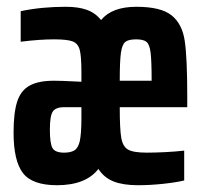

<svg xmlns="http://www.w3.org/2000/svg" viewBox="-20 -538 601 566"><path d="M20 -147Q20 -205 30.5 -238Q41 -271 67 -285.5Q93 -300 139 -300Q159 -300 199 -298L220 -297V-325Q220 -372 215 -391Q210 -410 194 -416Q178 -422 139 -422Q97 -422 41 -415V-505Q102 -518 174 -518Q211 -518 236 -509Q261 -500 278 -479Q310 -518 382 -518Q454 -518 485.5 -493Q517 -468 524.5 -418Q532 -368 532 -256V-222H333Q333 -157 337.5 -131.5Q342 -106 357.5 -97Q373 -88 413 -88Q436 -88 466.5 -89.5Q497 -91 523 -94V-6Q498 0 460 4Q422 8 387 8Q343 8 315 -3Q287 -14 270 -40Q233 8 148 8Q75 8 47.5 -28Q20 -64 20 -147ZM381 -422Q359 -422 349.5 -414.5Q340 -407 336.5 -382.5Q333 -358 333 -300H427Q427 -358 424 -382.5Q421 -407 412 -414.5Q403 -422 381 -422ZM215 -121Q220 -144 220 -189V-222H169Q144 -222 135.5 -209Q127 -196 127 -156Q127 -116 134.5 -102Q142 -88 169 -88Q188 -88 199 -94.5Q210 -101 215 -121Z"/></svg>

Font: Saira ExtraCondensed
Style: Bold
Weight: 700
Width: 2
Designer: Hector Gatti with collaboration of the Omnibus-Type team
Foundry: Omnibus-Type
Version: Version 0.072; ttfautohint (v1.8)